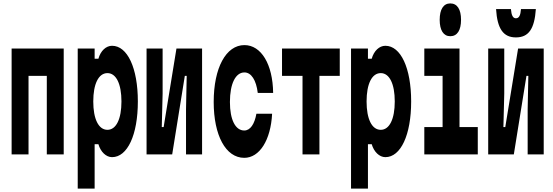

<svg xmlns="http://www.w3.org/2000/svg" viewBox="-20 -904 3240 1124"><path d="M147 0V-460H254V0H353V-620H48V0Z M534 200V-60H556C569 -15 601 16 636 16C726 16 787 -114 787 -310C787 -506 726 -636 636 -636C601 -636 569 -607 556 -560H534V-620H435V200ZM609 -144C557 -144 526 -207 526 -310C526 -413 557 -476 609 -476C660 -476 691 -413 691 -310C691 -207 660 -144 609 -144Z M988 0 1062 -460H1073L1069 -264V0H1163V-620H1013L938 -160H927L932 -356V-620H838V0Z M1410 20C1499 20 1565 -83 1573 -238H1481C1470 -177 1445 -140 1410 -140C1358 -140 1326 -203 1326 -307C1326 -414 1359 -480 1411 -480C1451 -480 1480 -435 1489 -360H1579C1577 -528 1509 -640 1411 -640C1303 -640 1231 -507 1231 -307C1231 -112 1301 20 1410 20Z M1850 0V-460H1969V-620H1631V-460H1751V0Z M2134 200V-60H2156C2169 -15 2201 16 2236 16C2326 16 2387 -114 2387 -310C2387 -506 2326 -636 2236 -636C2201 -636 2169 -607 2156 -560H2134V-620H2035V200ZM2209 -144C2157 -144 2126 -207 2126 -310C2126 -413 2157 -476 2209 -476C2260 -476 2291 -413 2291 -310C2291 -207 2260 -144 2209 -144Z M2464 -460H2571V-160H2464V0H2777V-160H2670V-620H2464ZM2616 -692C2657 -692 2679 -727 2679 -788C2679 -849 2657 -884 2616 -884C2576 -884 2554 -849 2554 -788C2554 -727 2576 -692 2616 -692Z M2988 0 3062 -460H3073L3069 -264V0H3163V-620H3013L2938 -160H2927L2932 -356V-620H2838V0ZM2884 -851C2891 -735 2927 -685 3000 -685C3075 -685 3109 -735 3117 -851H3030C3027 -814 3019 -797 3000 -797C2983 -797 2974 -814 2971 -851Z"/></svg>

Font: Yard Headline
Style: Regular
Weight: 400
Monospace: yes
Designer: Roman Shamin
Foundry: Evil Martians
Version: Version 1.000